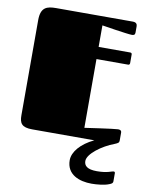

<svg xmlns="http://www.w3.org/2000/svg" viewBox="-100 -772 840 1089"><g transform="rotate(10 319.5 -228.0)"><path d="M591 -456C597 -456 601 -459 601 -467V-516C601 -522 598 -526 591 -526H409V-650C409 -650 556 -626 583 -626C593 -626 601 -629 601 -642V-677C601 -689 597 -701 575 -701H134C81 -701 45 -691 45 -616V-68C45 -23 58 0 119 0H477C403 35 359 87 359 135C359 218 433 245 504 245C533 245 578 241 604 230C616 225 624 222 624 210V163C624 157 620 155 617 155C603 155 584 170 521 170C465 170 447 151 447 124C447 83 524 26 594 0C614 -8 619 -12 619 -24V-69C619 -82 610 -85 599 -85C578 -85 409 -60 409 -60V-456Z"/></g></svg>

Font: Fascinate
Style: Regular
Weight: 900
Designer: Astigmatic (AOETI)
Foundry: Astigmatic (AOETI)
Version: Version 1.000